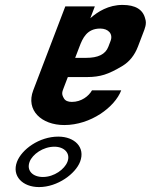

<svg xmlns="http://www.w3.org/2000/svg" viewBox="-20 -754 656 780"><path d="M346.9 -680 365.3 -728H245.3L115 -387C83.9 -305.8 148.7 -246 241.1 -246C348.5 -246 446.3 -318.5 472.5 -387H353.7C340.7 -363.7 310.8 -340 272 -340C256.2 -340 245.5 -344.7 239.9 -354C228.5 -373 232.5 -380.5 239.9 -400L255.6 -441H335.6C360.6 -441 383.3 -444.2 403.6 -450.5C423.9 -456.8 448.5 -468.7 477.2 -486C505.9 -503.3 527 -529.7 540.5 -565L561.1 -619C568.3 -637.7 577.1 -657.3 569.9 -678C560.9 -715.3 530.1 -734 477.6 -734C420.9 -734 377.3 -706.8 346.9 -680ZM330.4 -519H285.4L303 -565C315.8 -598.6 333 -638 387.1 -638C420.3 -638 440 -616.1 429.3 -588L420.1 -564C408.3 -533.1 378.1 -519 330.4 -519ZM216.9 -199C138.8 -199 68.2 -146.8 49.1 -97C26.9 -38.8 72 6 138.5 6C214.4 6 286.8 -48.3 305.4 -97C327.6 -155.2 283.4 -199 216.9 -199ZM201.2 -158C240.8 -158 267.4 -131.6 254.1 -97C242.7 -67 200.7 -35 154.2 -35C113 -35 86.6 -61 100.4 -97C111.8 -126.8 154.5 -158 201.2 -158Z"/></svg>

Font: Din Kursivschrift
Style: Extended Italic
Weight: 400
Version: Version 1.089